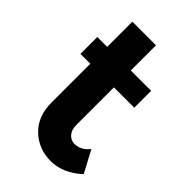

<svg xmlns="http://www.w3.org/2000/svg" viewBox="-214 -779 868 868"><g transform="rotate(45 220.0 -345.5)"><path d="M250 -430V-189Q250 -158 266 -140.5Q282 -123 304 -123Q346 -123 375 -161L431 -56Q361 8 283.5 8Q206 8 152.5 -43Q99 -94 99 -182V-430H36V-538H99V-699H250V-538H380V-430Z"/></g></svg>

Font: Montserrat_am3
Style: Bold
Weight: 700
Designer: Julieta Ulanovsky
Foundry: Julieta Ulanovsky. Armenina letters added by Vahan Hovhannisyan
Version: Version 2.001